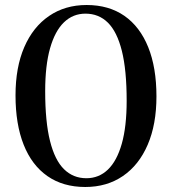

<svg xmlns="http://www.w3.org/2000/svg" viewBox="-20 -733 686 767"><path d="M326 -713Q414.5 -713 476.8 -669.8Q539 -626.5 572 -544.8Q605 -463 605 -348Q605 -236 570 -154.8Q535 -73.5 471 -29.8Q407 14 320.5 14Q232 14 169.5 -29.5Q107 -73 74.5 -155Q42 -237 42 -352Q42 -464 77 -544.8Q112 -625.5 176 -669.2Q240 -713 326 -713ZM486 -330.5Q486 -453 466.8 -529.8Q447.5 -606.5 411 -642.5Q374.5 -678.5 321.5 -678.5Q271.5 -678.5 235.5 -643.8Q199.5 -609 180 -540.2Q160.5 -471.5 160.5 -369Q160.5 -246.5 179.8 -169.8Q199 -93 235.8 -57Q272.5 -21 325 -21Q375 -21 411 -55.5Q447 -90 466.5 -158.8Q486 -227.5 486 -330.5Z"/></svg>

Font: Fraunces 20pt
Style: Regular
Weight: 400
Version: Version 1.000;[b76b70a41]